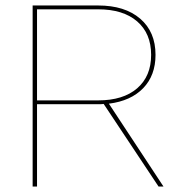

<svg xmlns="http://www.w3.org/2000/svg" viewBox="-20 -680 651 700"><path d="M558 0 358 -301Q352 -300 338 -300H115V0H99V-660H115H338Q435 -660 491 -612Q547 -564 547 -480Q547 -405 502 -358.5Q457 -312 377 -302L576 0ZM338 -314Q429 -314 480 -358Q531 -402 531 -480Q531 -558 480 -602Q429 -646 338 -646H115V-314Z"/></svg>

Font: Work Sans Thin
Style: Regular
Weight: 260
Designer: Wei Huang
Foundry: Wei Huang
Version: Version 1.500